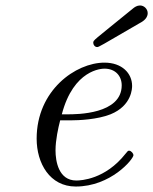

<svg xmlns="http://www.w3.org/2000/svg" viewBox="-20 -671 560 702"><path d="M321 -514C321 -507 327 -499 335 -499C342 -499 345 -502 490 -586C495 -589 520 -600 520 -623C520 -638 507 -651 492 -651C481 -651 472 -645 465 -639C318 -519 321 -525 321 -514ZM114 -164C114 -74 162 11 257 11C385 11 468 -89 468 -104C468 -109 460 -120 452 -120C448 -120 447 -119 439 -109C365 -15 276 -11 259 -11C194 -11 183 -82 183 -121C183 -159 193 -204 200 -231H239C269 -231 336 -234 384 -253C463 -285 463 -350 463 -357C463 -403 426 -442 362 -442C257 -442 114 -341 114 -164ZM206 -253C249 -417 352 -420 362 -420C402 -420 425 -393 425 -359C425 -253 260 -253 227 -253Z"/></svg>

Font: CMU Serif
Style: Italic
Weight: 500
Italic angle: -14.04°
Version: Version 0.7.0